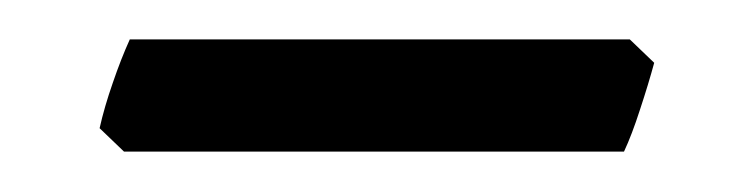

<svg xmlns="http://www.w3.org/2000/svg" viewBox="-20 -298 377 96"><path d="M307.1 -266.6Q304.2 -255.9 300 -243.2Q295.9 -230.5 292 -222.2H42L29.8 -233.9Q32.2 -244.6 36.4 -256.6Q40.5 -268.6 44.9 -278.3H294.9Z"/></svg>

Font: Gentium Plus Viet
Style: Regular
Weight: 400
Designer: J. Victor Gaultney, Annie Olsen, Iska Routamaa, Becca Hirsbrunner
Foundry: SIL International
Version: Version 5.000